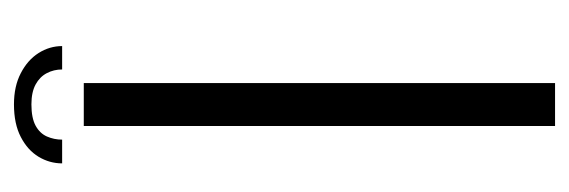

<svg xmlns="http://www.w3.org/2000/svg" viewBox="-290 -525 815 275"><g transform="rotate(-90 117.5 -387.5)"><path d="M74.5 0H136V-675H74.5ZM105.5 -775Q77.5 -775 58.8 -765.2Q40 -755.5 30.5 -739.8Q21 -724 21 -706H55Q55 -717.5 59.5 -727.8Q64 -738 75 -744Q86 -750 105.5 -750Q123 -750 134 -744Q145 -738 150.2 -728Q155.5 -718 155.5 -706H189Q189 -724 179 -739.8Q169 -755.5 150.2 -765.2Q131.5 -775 105.5 -775Z"/></g></svg>

Font: Anybody Light
Style: Regular
Weight: 300
Designer: Tyler Finck
Foundry: Etcetera Type Company
Version: Version 1.111; ttfautohint (v1.8.4)